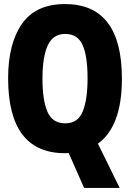

<svg xmlns="http://www.w3.org/2000/svg" viewBox="-20 -745 640 945"><path d="M569 180 462 -38Q580 -123 580 -358Q580 -725 300 -725Q156 -725 88 -627.5Q20 -530 20 -360Q20 9 300 9Q309 9 318 8L394 180ZM189 -358Q189 -465 215 -521.5Q241 -578 301 -578Q362 -578 386.5 -523.5Q411 -469 411 -359Q411 -256 387.5 -197Q364 -138 301 -138Q238 -138 213.5 -195Q189 -252 189 -358Z"/></svg>

Font: Noto Sans Mono UI ExtraBold
Style: Regular
Weight: 800
Designer: Monotype Design team
Foundry: Monotype Imaging Inc.
Version: 1.000